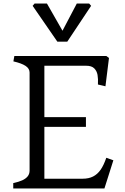

<svg xmlns="http://www.w3.org/2000/svg" viewBox="-20 -1067 707 1087"><path d="M466.5 -348.8H231.2V-55.2H447.2Q482.5 -55.2 507 -67.8Q531.5 -80.2 549.4 -105.6Q567.2 -131 581.8 -173.8L621.8 -159.5L571.2 0H55V-30.5Q86.5 -37.2 106.1 -46.2Q125.8 -55.2 136.6 -68.5Q147.5 -81.8 147.5 -101.8V-656.5Q147.5 -678.8 124.8 -693.9Q102 -709 55.8 -719.5L61.2 -750H582L597 -739L577 -578.5L534.5 -588.5Q536.2 -620.8 532.2 -643Q528.2 -665.2 513.5 -680Q498.8 -694.8 467.8 -694.8H231.2V-404H466.5ZM164.8 -1034 175.8 -1047H245.8L333.8 -893L414.8 -1047H484.8L495.8 -1034L360.8 -831H304.8Z"/></svg>

Font: TMT Limkin
Style: Regular
Weight: 400
Designer: Gabriel Drozdov
Version: Version 1.000;Glyphs 3.1.2 (3151)